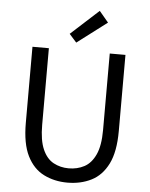

<svg xmlns="http://www.w3.org/2000/svg" viewBox="-63 -1020 847 1084"><g transform="rotate(5 360.5 -478.0)"><path d="M360 13Q286 13 226 -17Q166 -47 131.5 -116Q97 -185 97 -303V-734H190V-300Q190 -212 212.5 -161Q235 -110 274 -89Q313 -68 360 -68Q409 -68 448.5 -89Q488 -110 511.5 -161Q535 -212 535 -300V-734H624V-303Q624 -185 589.5 -116Q555 -47 495 -17Q435 13 360 13ZM341 -779 300 -825 458 -969 510 -907Z"/></g></svg>

Font: Source Han Sans SC
Style: Regular
Weight: 400
Designer: Ryoko NISHIZUKA 西塚涼子 (kana, bopomofo & ideographs); Paul D. Hunt (Latin, Greek & Cyrillic); Sandoll Communications 산돌커뮤니
Foundry: Adobe
Version: Version 2.002;hotconv 1.0.116;makeotfexe 2.5.65601; ttfautoh